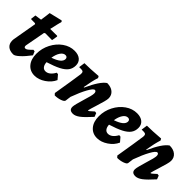

<svg xmlns="http://www.w3.org/2000/svg" viewBox="73 -1316 2038 2038"><g transform="rotate(45 1091.5 -297.5)"><path d="M314 -130Q266 -66 223.5 -27Q181 12 158 12Q105 12 76 -13.5Q47 -39 47 -86Q47 -97 48 -103L96 -379L88 -386L29 -387L26 -392L33 -447L107 -458Q113 -498 117 -530Q121 -562 122 -572L267 -607L278 -595Q275 -583 264.5 -542Q254 -501 245 -457L348 -458L354 -452L343 -387L242 -388L229 -381L187 -155L186 -145Q186 -123 206 -123Q217 -123 232.5 -134.5Q248 -146 276 -175L296 -172Z M467 -180Q469 -144 484.5 -123.5Q500 -103 527 -103Q554 -103 578.5 -122Q603 -141 623 -178L643 -176L684 -128Q658 -69 598 -28.5Q538 12 477 12Q409 12 368 -36.5Q327 -85 327 -167Q327 -248 364 -319.5Q401 -391 462 -434Q523 -477 593 -477Q649 -477 681 -450Q713 -423 713 -376Q713 -330 688.5 -296.5Q664 -263 610.5 -235.5Q557 -208 467 -180ZM470 -250Q587 -290 587 -346Q587 -360 579 -368Q571 -376 557 -376Q526 -376 502.5 -341.5Q479 -307 470 -250Z M1238 -130Q1167 -51 1126 -20.5Q1085 10 1051 10Q1023 10 1009.5 -2Q996 -14 996 -40Q996 -56 1006 -94Q1016 -132 1028 -172Q1044 -223 1052 -255Q1060 -287 1060 -303Q1060 -318 1054.5 -326.5Q1049 -335 1039 -335Q1018 -335 981.5 -269Q945 -203 907 -99L899 -36Q897 -19 859 -5.5Q821 8 778 8L761 -11Q800 -244 814 -346Q816 -369 808.5 -378.5Q801 -388 780 -388H749L759 -457Q835 -457 962 -467L973 -448Q951 -380 933 -272H940Q1014 -436 1079 -479Q1137 -479 1171 -450.5Q1205 -422 1205 -375Q1205 -355 1195 -318.5Q1185 -282 1167 -224Q1145 -155 1140 -131L1143 -128Q1148 -128 1159 -136.5Q1170 -145 1201 -174L1222 -171Z M1405 -180Q1407 -144 1422.5 -123.5Q1438 -103 1465 -103Q1492 -103 1516.5 -122Q1541 -141 1561 -178L1581 -176L1622 -128Q1596 -69 1536 -28.5Q1476 12 1415 12Q1347 12 1306 -36.5Q1265 -85 1265 -167Q1265 -248 1302 -319.5Q1339 -391 1400 -434Q1461 -477 1531 -477Q1587 -477 1619 -450Q1651 -423 1651 -376Q1651 -330 1626.5 -296.5Q1602 -263 1548.5 -235.5Q1495 -208 1405 -180ZM1408 -250Q1525 -290 1525 -346Q1525 -360 1517 -368Q1509 -376 1495 -376Q1464 -376 1440.5 -341.5Q1417 -307 1408 -250Z M2176 -130Q2105 -51 2064 -20.5Q2023 10 1989 10Q1961 10 1947.5 -2Q1934 -14 1934 -40Q1934 -56 1944 -94Q1954 -132 1966 -172Q1982 -223 1990 -255Q1998 -287 1998 -303Q1998 -318 1992.5 -326.5Q1987 -335 1977 -335Q1956 -335 1919.5 -269Q1883 -203 1845 -99L1837 -36Q1835 -19 1797 -5.5Q1759 8 1716 8L1699 -11Q1738 -244 1752 -346Q1754 -369 1746.5 -378.5Q1739 -388 1718 -388H1687L1697 -457Q1773 -457 1900 -467L1911 -448Q1889 -380 1871 -272H1878Q1952 -436 2017 -479Q2075 -479 2109 -450.5Q2143 -422 2143 -375Q2143 -355 2133 -318.5Q2123 -282 2105 -224Q2083 -155 2078 -131L2081 -128Q2086 -128 2097 -136.5Q2108 -145 2139 -174L2160 -171Z"/></g></svg>

Font: Alegreya ExtraBold
Style: Italic
Weight: 800
Italic angle: -7°
Designer: Juan Pablo del Peral
Foundry: Huerta Tipografica
Version: Version 2.007; ttfautohint (v1.6)